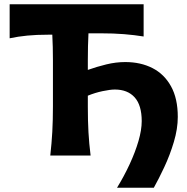

<svg xmlns="http://www.w3.org/2000/svg" viewBox="-20 -733 880 905"><path d="M531.5 152Q565 97.5 591.2 40.8Q617.5 -16 632.8 -68.5Q648 -121 648 -162Q648 -237 614.8 -274Q581.5 -311 521 -311Q500 -311 464 -303.5Q428 -296 394 -282V-228.5Q394 -162.5 397 -109.5Q400 -56.5 407 0H217Q223.5 -57.5 226.5 -111.5Q229.5 -165.5 229.5 -232.5V-448.5Q229.5 -514 226.5 -569.5H208.5Q152 -569.5 108.5 -565.2Q65 -561 25.5 -552.5V-713H657V-561Q613.5 -568 564.5 -572Q515.5 -576 452 -576H397Q394 -517.5 394 -448.5V-403.5Q436 -418.5 481.2 -429.5Q526.5 -440.5 570.5 -440.5Q643 -440.5 698.8 -412Q754.5 -383.5 786.2 -326Q818 -268.5 818 -182Q818 -126 799.5 -64Q781 -2 754.5 54.5Q728 111 705 152Z"/></svg>

Font: Commissioner Flair
Style: Bold
Weight: 700
Designer: Kostas Bartsokas
Foundry: Kostas Bartsokas
Version: Version 1.000; ttfautohint (v1.8.3)